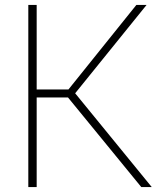

<svg xmlns="http://www.w3.org/2000/svg" viewBox="-20 -760 636 780"><path d="M554 0 244 -379 534 -740H575.5L280.5 -375V-387L596.5 0ZM95 0V-740H129V0ZM121 -364V-396.5H266V-364Z"/></svg>

Font: Encode Sans Condensed Thin Thin
Style: Regular
Weight: 250
Version: Version 3.002